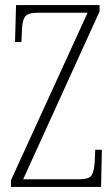

<svg xmlns="http://www.w3.org/2000/svg" viewBox="-20 -734 420 754"><path d="M23 0V-26L324 -684H127Q89 -684 78 -668Q67 -652 66 -613L64 -569H39L43 -714H371V-689L71 -30H291Q330 -30 340 -46Q350 -62 352 -101L354 -146H380L377 0Z"/></svg>

Font: Noto Serif ExtraCondensed ExtraLight
Style: Regular
Weight: 200
Width: 2
Designer: Monotype Design Team
Foundry: Monotype Imaging Inc.
Version: Version 2.015